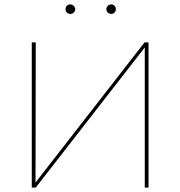

<svg xmlns="http://www.w3.org/2000/svg" viewBox="-20 -850 817 870"><path d="M653 0H636V-635L142 0H124V-658H142L141 -23L635 -658H653ZM277 -809Q277 -818 283 -824Q289 -830 299 -830Q307 -830 314 -823.5Q321 -817 321 -809Q321 -800 314.5 -793.5Q308 -787 299 -787Q289 -787 283 -793Q277 -799 277 -809ZM462 -809Q462 -817 468.5 -823.5Q475 -830 484 -830Q493 -830 499 -823.5Q505 -817 505 -809Q505 -799 499 -793Q493 -787 484 -787Q475 -787 468.5 -793Q462 -799 462 -809Z"/></svg>

Font: Ysabeau Thin
Style: Regular
Weight: 200
Designer: Christian Thalmann (Catharsis Fonts)
Version: Version 0.003